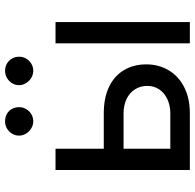

<svg xmlns="http://www.w3.org/2000/svg" viewBox="-26 -744 769 758"><g transform="rotate(-90 359.0 -364.5)"><path d="M484.4 -171.9Q484.4 -124 461.9 -85Q439.5 -45.9 395.5 -22.9Q351.6 0 291 0H67.4V-530.3H151.4V-77.1H291Q322.3 -77.1 347.2 -88.9Q372.1 -100.6 385.7 -121.1Q399.4 -141.6 399.4 -168Q399.4 -195.3 385.7 -216.8Q372.1 -238.3 347.2 -250Q322.3 -261.7 291 -261.7H137.7V-339.8H291Q352.5 -339.8 396 -318.8Q439.5 -297.9 461.9 -259.8Q484.4 -221.7 484.4 -171.9ZM567.4 -530.3H651.4V0H567.4ZM203.1 -673.8Q203.1 -689.5 210.9 -702.1Q218.8 -714.8 231.4 -722.2Q244.1 -729.5 258.8 -729.5Q275.4 -729.5 288.1 -722.7Q300.8 -715.8 308.1 -703.1Q315.4 -690.4 315.4 -673.8Q315.4 -659.2 308.1 -646.5Q300.8 -633.8 288.1 -626Q275.4 -618.2 258.8 -618.2Q245.1 -618.2 231.9 -626Q218.8 -633.8 210.9 -647Q203.1 -660.2 203.1 -673.8ZM402.3 -673.8Q402.3 -689.5 410.2 -702.1Q418 -714.8 431.2 -722.2Q444.3 -729.5 459 -729.5Q474.6 -729.5 487.3 -722.2Q500 -714.8 507.3 -702.1Q514.6 -689.5 514.6 -673.8Q514.6 -659.2 507.3 -646.5Q500 -633.8 487.3 -626Q474.6 -618.2 459 -618.2Q444.3 -618.2 431.2 -626Q418 -633.8 410.2 -647Q402.3 -660.2 402.3 -673.8Z"/></g></svg>

Font: WEMIX Pretendard Variable
Style: Regular
Weight: 400
Designer: Base glyphs from Inter by Rasmus Andersson; Hangeul glyphs from Noto Sans CJK(Source Han Sans) by Jang Soo-young and Kan
Foundry: Kil Hyung-jin
Version: Version 1.000;Glyphs 3.2 (3208)